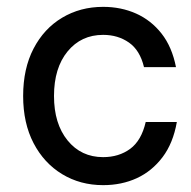

<svg xmlns="http://www.w3.org/2000/svg" viewBox="-20 -530 558 560"><path d="M280.8 10Q214.2 10 161.2 -22.1Q108.3 -54.2 77.9 -112.5Q47.5 -170.8 47.5 -250Q47.5 -330 77.9 -388.3Q108.3 -446.7 161.2 -478.3Q214.2 -510 280.8 -510Q333.3 -510 377.1 -490.4Q420.8 -470.8 451.2 -432.1Q481.7 -393.3 493.3 -334.2H400Q388.3 -383.3 356.2 -405.8Q324.2 -428.3 280.8 -428.3Q216.7 -428.3 177.1 -380Q137.5 -331.7 137.5 -250Q137.5 -169.2 177.1 -120.4Q216.7 -71.7 280.8 -71.7Q326.7 -71.7 359.6 -95.8Q392.5 -120 405 -174.2H495.8Q485 -112.5 454.2 -71.7Q423.3 -30.8 379.2 -10.4Q335 10 280.8 10Z"/></svg>

Font: Funnel Sans
Style: Regular
Weight: 400
Designer: NORD ID, Kristian Moeller
Foundry: Dicotype
Version: Version 1.000